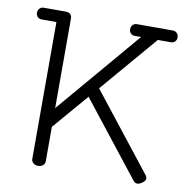

<svg xmlns="http://www.w3.org/2000/svg" viewBox="-72 -677 729 757"><g transform="rotate(10 292.0 -298.5)"><path d="M552 -29Q558 -22 558 -14Q558 -6 546.5 2.5Q535 11 526 11Q517 11 510 2L278 -293L156 -151V-13Q156 -3 148 3.5Q140 10 129 10Q118 10 110 3.5Q102 -3 102 -13V-561H43Q33 -561 26.5 -567.5Q20 -574 20 -584Q20 -594 26.5 -601Q33 -608 43 -608H130Q156 -608 156 -584V-226L441 -561H416Q406 -561 399.5 -567.5Q393 -574 393 -584Q393 -594 399.5 -601Q406 -608 416 -608H560Q570 -608 576.5 -601Q583 -594 583 -584Q583 -574 576.5 -567.5Q570 -561 560 -561H508L313 -333Z"/></g></svg>

Font: Flamenco
Style: Regular
Weight: 400
Designer: Luciano Vergara
Foundry: Luciano Vergara
Version: Version 1.002